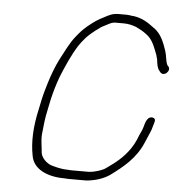

<svg xmlns="http://www.w3.org/2000/svg" viewBox="-50 -731 728 781"><g transform="rotate(5 313.5 -340.0)"><path d="M626.5 -474.5C628.7 -483.9 623.2 -488.3 618.8 -493C611 -508.1 611.1 -532.8 605 -550L596.5 -574C586.1 -601.1 572 -625.5 548 -641C524.9 -658.4 501.6 -674.6 465 -680C455.5 -680 446.5 -683 434.7 -683H402.7C378.4 -683 362.7 -674.4 345.5 -665C318.5 -651.7 305.4 -642.2 280.6 -622C259.6 -604.1 251.5 -594.2 236.4 -575.5C213.3 -547 196.6 -510.1 177.7 -475C163.6 -446.7 149.9 -410.1 140.5 -379L131.6 -349C128.4 -338.3 125.2 -325.7 121.8 -311C119.1 -296.3 116.3 -282.7 113.3 -270C96.2 -195.9 94.2 -131.9 104.5 -80C112.2 -26.3 167.9 2 241.5 2C248.1 2.7 255.6 3 264.3 3H331.3C367.3 -0.2 399.7 -10.6 425.5 -28C476.5 -65.7 526.6 -104.8 554.7 -172L571.9 -212C576.1 -221.3 578.9 -229.3 580.5 -236C584.6 -253.7 596 -271.7 578.1 -275.5C557.7 -279.8 549 -255.3 544.5 -236C543.4 -231.3 541.4 -225.7 538.6 -219C529.6 -201.1 530.1 -199.9 521.3 -179C500.2 -131.6 465.7 -96.9 428.2 -70L408.9 -56C395.3 -44.9 372.9 -39.2 355.1 -35L338.6 -33H272.6C264.6 -33 257.7 -33.3 251.9 -34C224.6 -34 199.9 -41.2 180.9 -47C162.2 -55.2 143.9 -73 140.5 -93C139.3 -115.2 132.7 -142.7 135 -169C138.4 -201.1 140.7 -232.4 149.3 -270C152.3 -282.7 155.2 -296.7 158 -312C166.4 -348.2 174.3 -373.9 185.7 -406C205.9 -455.4 225 -499.2 250.7 -540L263.8 -558C268.4 -563.3 273.4 -569.3 279 -576C286.8 -585.1 315.9 -609.4 325 -615C334.6 -622.8 345 -628.9 356.4 -634C369.5 -640.4 377.7 -647 394.4 -647H426.4C447.2 -647 462.5 -642.6 478.1 -637C497.7 -627.3 504.8 -624 522.1 -611C548.7 -591.9 557.6 -562.2 569.8 -532L575.2 -512C576.8 -496.1 579.4 -477.6 588 -468C591.9 -462.9 595.4 -456 604.8 -456C614.7 -456 624.3 -464.6 626.5 -474.5Z"/></g></svg>

Font: HoneyBee
Style: LitIt
Weight: 300
Foundry: Cannot Into Space Fonts
Version: Version 0.89